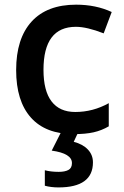

<svg xmlns="http://www.w3.org/2000/svg" viewBox="-20 -570 535 830"><path d="M299.8 9.8Q177.2 9.8 113.5 -61.8Q49.8 -133.3 49.8 -267.1Q49.8 -403.3 116.5 -476.6Q183.1 -549.8 309.1 -549.8Q394.5 -549.8 462.9 -518.1L428.2 -425.8Q355.5 -454.1 308.1 -454.1Q168 -454.1 168 -268.1Q168 -177.2 202.9 -131.6Q237.8 -85.9 305.2 -85.9Q381.8 -85.9 450.2 -124V-23.9Q419.4 -5.9 384.5 2Q349.6 9.8 299.8 9.8ZM381.8 131.8Q381.8 240.2 232.9 240.2Q200.7 240.2 173.8 232.9V166Q200.2 172.9 233.9 172.9Q260.3 172.9 275.6 164.8Q291 156.7 291 134.8Q291 93.3 203.6 81.1L244.6 0H318.8L298.8 43Q337.9 53.2 359.9 76.4Q381.8 99.6 381.8 131.8Z"/></svg>

Font: TypoPRO Open Sans
Style: Regular
Weight: 600
Foundry: Ascender Corporation
Version: Version 1.10